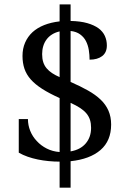

<svg xmlns="http://www.w3.org/2000/svg" viewBox="-20 -780 599 879"><path d="M172.9 -532.2Q172.9 -511.2 178 -495.4Q183.1 -479.5 193.4 -467.3Q203.6 -455.1 218.5 -445.3Q233.4 -435.5 252.9 -426.8V-636.2Q233.4 -631.8 218.3 -622.3Q203.1 -612.8 193.4 -599.6Q183.1 -585.9 178 -568.8Q172.9 -551.8 172.9 -532.2ZM397 -194.8Q397 -214.8 392.1 -230.7Q387.2 -246.6 376 -260.3Q364.7 -273.9 346.9 -285.6Q329.1 -297.4 303.2 -309.1V-86.9Q348.1 -94.7 372.6 -123.5Q397 -152.3 397 -194.8ZM252.9 -759.8H303.2V-684.1Q348.1 -683.1 379.6 -674.1Q411.1 -665 431.2 -650.4Q451.2 -635.3 460.2 -615.2Q469.2 -595.2 469.2 -571.8Q469.2 -539.6 447.8 -523.2Q426.3 -506.8 390.1 -506.8Q390.1 -528.8 386.5 -551.3Q382.8 -573.7 373.5 -591.8Q364.3 -609.9 346.9 -622.6Q329.6 -635.3 303.2 -638.2V-404.8Q348.1 -385.3 382.8 -365.7Q417.5 -346.2 440.9 -323.7Q464.4 -301.3 476.6 -273.2Q488.8 -245.1 488.8 -210Q488.8 -135.3 440.2 -93.3Q391.6 -51.3 303.2 -42V79.1H252.9V-40Q228 -40 202.6 -42.5Q177.2 -44.9 153.3 -49.8Q129.4 -54.7 106.9 -62.5Q84.5 -70.3 65.9 -81.1V-234.9H107.9Q107.9 -207 118.4 -180.9Q128.9 -154.8 148.4 -134.3Q167.5 -113.3 194.1 -99.9Q220.7 -86.4 252.9 -84V-331.1Q206.1 -352.1 173.6 -372.8Q141.1 -393.6 121.1 -416Q101.1 -438.5 92 -465.1Q83 -491.7 83 -523.9Q83 -557.6 95 -585Q106.9 -612.3 128.9 -632.8Q150.9 -652.8 182.4 -665.3Q213.9 -677.7 252.9 -682.1Z"/></svg>

Font: Sitara
Style: Italic
Weight: 400
Italic angle: -11°
Designer: Neelakash Kshetrimayum
Foundry: Neelakash Kshetrimayum
Version: Version 1.000;PS Version 1.000;PS 1.0;hotconv 1.;hotconv 1.0